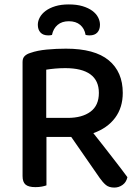

<svg xmlns="http://www.w3.org/2000/svg" viewBox="-20 -840 634 868"><path d="M190 -2Q182 1 169 3.5Q156 6 140 6Q109 6 95.5 -5.5Q82 -17 82 -44V-560Q82 -577 91.5 -586.5Q101 -596 118 -601Q149 -612 192 -616Q235 -620 278 -620Q408 -620 471.5 -567.5Q535 -515 535 -420Q535 -354 500.5 -307.5Q466 -261 402 -238Q426 -208 449 -178.5Q472 -149 492.5 -122.5Q513 -96 529.5 -74.5Q546 -53 556 -39Q551 -16 534 -4Q517 8 497 8Q473 8 459 -3.5Q445 -15 431 -35L302 -221H190ZM286 -307Q351 -307 389 -335Q427 -363 427 -420Q427 -476 388.5 -504Q350 -532 275 -532Q252 -532 229.5 -530Q207 -528 189 -525V-307ZM291 -744Q260 -744 240.5 -727.5Q221 -711 215 -682Q211 -681 207 -680.5Q203 -680 198 -680Q175 -680 163 -693Q151 -706 151 -728Q151 -745 160 -761.5Q169 -778 186.5 -791Q204 -804 230 -812Q256 -820 291 -820Q327 -820 353.5 -812Q380 -804 397.5 -791Q415 -778 423.5 -761.5Q432 -745 432 -728Q432 -706 420 -693Q408 -680 385 -680Q377 -680 367 -682Q362 -711 342.5 -727.5Q323 -744 291 -744Z"/></svg>

Font: Baloo Chettan 2 Medium
Style: Regular
Weight: 500
Designer: Maithili Shingre, Unnati Kotecha and Ek Type
Foundry: Ek Type
Version: Version 1.640;hotconv 1.0.111;makeotfexe 2.5.65597; ttfautoh